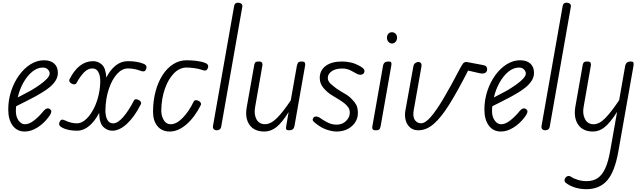

<svg xmlns="http://www.w3.org/2000/svg" viewBox="-20 -948 4676 1397"><path d="M160 9Q104 9 72 -34.5Q40 -78 40 -151Q40 -221 61.2 -285.5Q82.5 -350 119 -400.5Q155.5 -451 202.2 -480.2Q249 -509.5 300.5 -509.5Q347.5 -509.5 374.2 -485.5Q401 -461.5 401 -418.5Q401 -387 384 -360.8Q367 -334.5 341 -313.2Q315 -292 287.2 -275.5Q259.5 -259 237.5 -246.5Q208 -230 166.8 -209.8Q125.5 -189.5 97.5 -175Q96.5 -166 96 -156.8Q95.5 -147.5 95.5 -138Q95.5 -100 114.5 -72Q133.5 -44 161.5 -44Q191 -44 223.8 -68.5Q256.5 -93 287 -128.5Q306.5 -154 319.8 -158Q333 -162 342.5 -154.5Q349.5 -150 352.2 -143.2Q355 -136.5 350.8 -124.8Q346.5 -113 331.5 -93.5Q298 -49 251.8 -20Q205.5 9 160 9ZM109 -239Q130.5 -250.5 156 -263.5Q181.5 -276.5 204 -289Q239.5 -310 271 -332.2Q302.5 -354.5 322 -375.5Q341.5 -396.5 341.5 -414Q341.5 -428 328.5 -442.2Q315.5 -456.5 292 -456.5Q251.5 -456.5 214.8 -426.5Q178 -396.5 150.2 -347Q122.5 -297.5 109 -239Z M541 3Q510.5 3 483 -2Q455.5 -7 432.5 -19.5Q422 -25 416.5 -30.8Q411 -36.5 410.2 -43.8Q409.5 -51 413.5 -60.5Q419.5 -74 428.8 -76.8Q438 -79.5 455 -71Q476 -60.5 498.5 -55.5Q521 -50.5 541 -50.5Q569 -50.5 597.8 -73.5Q626.5 -96.5 651.2 -137.8Q676 -179 691.8 -233.8Q707.5 -288.5 709.5 -351.5Q710.5 -372.5 705.8 -395.5Q701 -418.5 688.2 -434.2Q675.5 -450 651.5 -450Q619.5 -450 591.2 -421.2Q563 -392.5 536.5 -343.5Q532 -335.5 522.2 -334.2Q512.5 -333 499.5 -340.5Q489 -346.5 485.5 -354.5Q482 -362.5 485.5 -370.5Q552 -503 657.5 -503Q694 -503 721.8 -477.8Q749.5 -452.5 753.5 -384Q782.5 -440.5 822.2 -471.8Q862 -503 910.5 -503Q944.5 -503 973 -498.2Q1001.5 -493.5 1024.5 -484Q1035 -480 1040.2 -474Q1045.5 -468 1046 -460.5Q1046.5 -453 1042.5 -443.5Q1037 -430.5 1026.8 -428.8Q1016.5 -427 999 -434Q957.5 -450 910.5 -450Q868 -450 831.5 -409.8Q795 -369.5 772 -301.2Q749 -233 747 -149Q746 -127.5 750.8 -104.5Q755.5 -81.5 768.2 -66Q781 -50.5 803.5 -50.5Q836.5 -50.5 876.5 -96.5Q916.5 -142.5 954.5 -216.5Q958.5 -225 968.2 -225.8Q978 -226.5 991 -219.5Q1001 -214.5 1005 -205.8Q1009 -197 1005 -190Q960 -100 905 -48.5Q850 3 797.5 3Q760 3 731.5 -24.8Q703 -52.5 701.5 -126.5Q670 -66 628.8 -31.5Q587.5 3 541 3Z M1215.5 9Q1158 9 1125.8 -30Q1093.5 -69 1093.5 -134Q1093.5 -214 1111.8 -282.5Q1130 -351 1163 -402Q1196 -453 1240.5 -481.2Q1285 -509.5 1337.5 -509.5Q1373 -509.5 1410 -505Q1447 -500.5 1471.5 -490.5Q1482.5 -487 1488.2 -480.8Q1494 -474.5 1494.8 -466.8Q1495.5 -459 1491 -450Q1485.5 -436.5 1474.8 -435Q1464 -433.5 1446.5 -440.5Q1424.5 -448 1393.5 -452.2Q1362.5 -456.5 1337.5 -456.5Q1286.5 -456.5 1245.5 -414.5Q1204.5 -372.5 1180 -302.8Q1155.5 -233 1153.5 -149Q1152.5 -107.5 1170.5 -75.8Q1188.5 -44 1222 -44Q1264 -44 1309 -90Q1354 -136 1390 -210Q1394.5 -218.5 1404.2 -219.2Q1414 -220 1427 -213Q1437 -208 1441 -199.2Q1445 -190.5 1441 -183.5Q1396 -94 1336 -42.5Q1276 9 1215.5 9Z M1557.5 0Q1549 0 1542 -3.2Q1535 -6.5 1531.5 -13.2Q1528 -20 1529.5 -30.5L1683.5 -904Q1686 -918 1693.8 -923.2Q1701.5 -928.5 1712 -928.5Q1726 -928.5 1735.8 -920.8Q1745.5 -913 1743 -898.5L1589.5 -26.5Q1587 -12 1577.5 -6Q1568 0 1557.5 0Z M1903.5 9Q1830 9 1795.5 -39.5Q1761 -88 1775.5 -169.5L1830 -476Q1831 -482 1835.5 -491.2Q1840 -500.5 1863.5 -500.5Q1882.5 -500.5 1886.8 -491Q1891 -481.5 1889.5 -473L1836 -167.5Q1827 -116 1846 -80.2Q1865 -44.5 1908.5 -44.5Q1950 -44.5 1994 -88Q2038 -131.5 2095.5 -217.5L2140.5 -472Q2141.5 -477.5 2146.8 -489Q2152 -500.5 2175 -500.5Q2194.5 -500.5 2198.2 -491.5Q2202 -482.5 2200.5 -474L2123 -33.5Q2121 -21.5 2116.2 -14Q2111.5 -6.5 2103 -3.2Q2094.5 0 2081 0Q2067 0 2063.2 -7Q2059.5 -14 2062.5 -31L2080 -132.5Q2031.5 -55 1991 -23Q1950.5 9 1903.5 9Z M2429 9Q2400 9 2361.8 -3Q2323.5 -15 2288 -42Q2269.5 -55.5 2260 -65.5Q2250.5 -75.5 2259.5 -89.5Q2265 -100 2280 -100Q2295 -100 2310 -89Q2327 -76.5 2359.8 -58.8Q2392.5 -41 2429 -41Q2471 -41 2498 -67.8Q2525 -94.5 2525 -128Q2525 -151.5 2513.8 -167.2Q2502.5 -183 2488 -194.5Q2472.5 -207.5 2447 -223.2Q2421.5 -239 2391 -257.5Q2360.5 -276.5 2333.5 -308.2Q2306.5 -340 2306.5 -380.5Q2306.5 -435.5 2349.2 -468Q2392 -500.5 2469.5 -500.5Q2498 -500.5 2530.8 -493.8Q2563.5 -487 2602.5 -465Q2622.5 -454 2629 -441.8Q2635.5 -429.5 2628 -417Q2621.5 -406.5 2607 -404.5Q2592.5 -402.5 2574.5 -412Q2562 -419 2533.8 -434.2Q2505.5 -449.5 2469.5 -449.5Q2422.5 -449.5 2393.8 -429.8Q2365 -410 2365 -380.5Q2365 -356.5 2387.5 -336.8Q2410 -317 2433 -300.5Q2463.5 -280.5 2490.8 -265.2Q2518 -250 2541 -225.5Q2560 -207.5 2572 -185.2Q2584 -163 2584 -124.5Q2584 -88 2564 -57.5Q2544 -27 2509 -9Q2474 9 2429 9Z M2714 0Q2695.5 0 2691.2 -8.5Q2687 -17 2688.5 -24L2766.5 -467Q2768.5 -479 2773.2 -486.5Q2778 -494 2786.5 -497.2Q2795 -500.5 2808.5 -500.5Q2823 -500.5 2826.5 -493.8Q2830 -487 2827 -470L2749 -27Q2748 -21.5 2743 -10.8Q2738 0 2714 0ZM2832 -631.5Q2816.5 -631.5 2806 -644Q2795.5 -656.5 2795.5 -673.5Q2795.5 -690.5 2805.2 -702Q2815 -713.5 2832 -713.5Q2847 -713.5 2858 -702.8Q2869 -692 2869 -673.5Q2869 -656.5 2858.5 -644Q2848 -631.5 2832 -631.5Z M3023.5 0Q2987.5 0 2964 -20.2Q2940.5 -40.5 2931.8 -73.2Q2923 -106 2929.5 -143L2987.5 -464Q2990.5 -481 3001.2 -489Q3012 -497 3023.5 -497Q3035.5 -497 3042.5 -488.8Q3049.5 -480.5 3046 -461L2990 -145Q2982 -99 2998.5 -75Q3015 -51 3044 -51Q3074 -51 3114.2 -97Q3154.5 -143 3207.2 -232Q3260 -321 3327 -449.5Q3340 -473.5 3348.5 -485.2Q3357 -497 3373.5 -497Q3375.5 -497 3386 -495Q3396.5 -493 3422.2 -488.2Q3448 -483.5 3495.5 -474.5Q3512.5 -471 3518.5 -463.5Q3524.5 -456 3524.5 -445.5Q3524.5 -424.5 3509 -417.2Q3493.5 -410 3471.5 -415L3385.5 -434.5L3377 -417Q3304.5 -276 3246.2 -183.5Q3188 -91 3134.8 -45.5Q3081.5 0 3023.5 0Z M3624.5 9Q3568.5 9 3536.5 -34.5Q3504.5 -78 3504.5 -151Q3504.5 -221 3525.8 -285.5Q3547 -350 3583.5 -400.5Q3620 -451 3666.8 -480.2Q3713.5 -509.5 3765 -509.5Q3812 -509.5 3838.8 -485.5Q3865.5 -461.5 3865.5 -418.5Q3865.5 -387 3848.5 -360.8Q3831.5 -334.5 3805.5 -313.2Q3779.5 -292 3751.8 -275.5Q3724 -259 3702 -246.5Q3672.5 -230 3631.2 -209.8Q3590 -189.5 3562 -175Q3561 -166 3560.5 -156.8Q3560 -147.5 3560 -138Q3560 -100 3579 -72Q3598 -44 3626 -44Q3655.5 -44 3688.2 -68.5Q3721 -93 3751.5 -128.5Q3771 -154 3784.2 -158Q3797.5 -162 3807 -154.5Q3814 -150 3816.8 -143.2Q3819.5 -136.5 3815.2 -124.8Q3811 -113 3796 -93.5Q3762.5 -49 3716.2 -20Q3670 9 3624.5 9ZM3573.5 -239Q3595 -250.5 3620.5 -263.5Q3646 -276.5 3668.5 -289Q3704 -310 3735.5 -332.2Q3767 -354.5 3786.5 -375.5Q3806 -396.5 3806 -414Q3806 -428 3793 -442.2Q3780 -456.5 3756.5 -456.5Q3716 -456.5 3679.2 -426.5Q3642.5 -396.5 3614.8 -347Q3587 -297.5 3573.5 -239Z M3948 0Q3939.5 0 3932.5 -3.2Q3925.5 -6.5 3922 -13.2Q3918.5 -20 3920 -30.5L4074 -904Q4076.5 -918 4084.2 -923.2Q4092 -928.5 4102.5 -928.5Q4116.5 -928.5 4126.2 -920.8Q4136 -913 4133.5 -898.5L3980 -26.5Q3977.5 -12 3968 -6Q3958.5 0 3948 0Z M4246.5 428.5Q4201.5 428.5 4162.5 416Q4123.5 403.5 4097 382.5Q4088 375.5 4087.8 364.5Q4087.5 353.5 4096 343Q4102 335 4112.8 332.8Q4123.5 330.5 4133 337Q4154 351.5 4185 360.8Q4216 370 4248 370Q4296.5 370 4329.5 347.2Q4362.5 324.5 4384.2 276.2Q4406 228 4419.5 151L4470 -134Q4421.5 -57.5 4381.2 -24.2Q4341 9 4294.5 9Q4221 9 4186.8 -41.2Q4152.5 -91.5 4166.5 -173L4220 -476Q4221 -482 4225.8 -491.2Q4230.5 -500.5 4254 -500.5Q4273 -500.5 4277 -491Q4281 -481.5 4279.5 -473L4226.5 -170.5Q4217 -119 4236.5 -81.5Q4256 -44 4299.5 -44Q4341 -44 4384.8 -89.2Q4428.5 -134.5 4485 -219L4528.5 -467Q4531 -479 4535.8 -486.2Q4540.5 -493.5 4549 -497Q4557.5 -500.5 4570.5 -500.5Q4585 -500.5 4588.5 -493.5Q4592 -486.5 4589.5 -470L4479 154.5Q4453 302 4397.5 365.2Q4342 428.5 4246.5 428.5Z"/></svg>

Font: Edu AU VIC WA NT Hand
Style: Regular
Weight: 400
Designer: Tina and Corey Anderson, Eben Sorkin, Mirko Velimirovic
Foundry: Google for Education
Version: Version 1.001